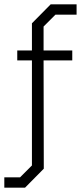

<svg xmlns="http://www.w3.org/2000/svg" viewBox="-48 -757 375 890"><path d="M-28 113V65H45L100 10V-477H32V-523H100V-649L187 -737H307V-689H209L154 -634V-523H287V-477H154L155 25L68 113Z"/></svg>

Font: Tomorrow Light
Style: Regular
Weight: 300
Designer: Tony de Marco, Monica Rizzolli
Foundry: Just in Type
Version: Version 2.002